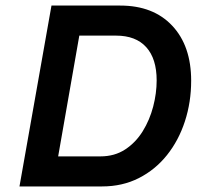

<svg xmlns="http://www.w3.org/2000/svg" viewBox="-20 -670 707 690"><path d="M412 -650Q531 -650 599 -577.5Q667 -505 667 -380Q667 -303 644.5 -234Q622 -165 580 -112.5Q538 -60 479 -30Q420 0 347 0H50L165 -650ZM265 -542 189 -108H341Q392 -108 430 -133Q468 -158 493 -198.5Q518 -239 530.5 -287Q543 -335 543 -381Q543 -459 505.5 -500.5Q468 -542 397 -542Z"/></svg>

Font: Overused Grotesk SemiBold
Style: Italic
Weight: 600
Italic angle: -10°
Version: Version 0.003